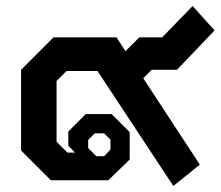

<svg xmlns="http://www.w3.org/2000/svg" viewBox="-20 -599 733 638"><path d="M456 -339 644 -52 556 19 304 -363H201L168 -330V-128L204 -92H229L207 -115V-162L265 -220H351L411 -160V-69L340 0H149L50 -99V-367L158 -475H367L397 -429L443 -475H519L620 -579L693 -498L568 -367H484ZM273 -107 300 -80H326L347 -102V-135L326 -156H295L273 -134Z"/></svg>

Font: Chakra Petch
Style: Bold
Weight: 700
Designer: Katatrad Aksorn Co.,Ltd.
Foundry: Cadson Demak Co.,Ltd.
Version: Version 1.000; ttfautohint (v1.6)